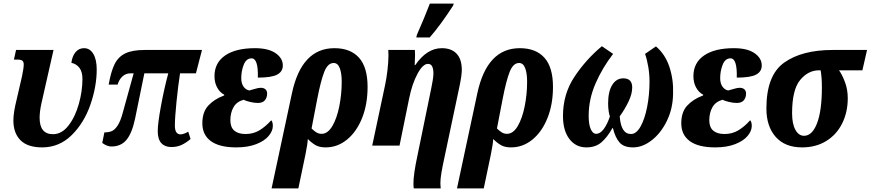

<svg xmlns="http://www.w3.org/2000/svg" viewBox="-20 -816 4879 1076"><path d="M55 -141Q55 -185 73 -257L103 -387Q113 -434 113 -455Q113 -470 105 -476Q97 -482 78 -482H58L70 -536H280L212 -236Q202 -190 202 -156Q202 -64 277 -64Q326 -64 363.5 -112Q401 -160 421.5 -232.5Q442 -305 442 -374Q442 -414 425 -436Q408 -458 380 -464Q385 -502 403.5 -524Q422 -546 451 -546Q484 -546 503 -514Q522 -482 522 -427Q522 -331 486.5 -229Q451 -127 381.5 -58.5Q312 10 216 10Q135 10 95 -30Q55 -70 55 -141Z M864 -81Q864 -124 882 -222Q900 -320 923 -405H789L737 -151Q720 -70 689 -32.5Q658 5 604 5Q580 5 553 -15L565 -74Q589 -74 606 -81Q623 -88 639 -112Q655 -136 668 -184L729 -405H712Q685 -405 666.5 -388Q648 -371 639 -342H589Q602 -416 622.5 -457Q643 -498 682.5 -517Q722 -536 791 -536H1112L1078 -405H989Q978 -334 969 -244.5Q960 -155 960 -112Q960 -63 992 -63Q1009 -63 1035 -78L1048 -37Q1022 -15 997 -3.5Q972 8 940 8Q904 8 884 -14Q864 -36 864 -81Z M1114 -125Q1114 -188 1147 -224Q1180 -260 1236 -281L1237 -285Q1212 -298 1197 -325.5Q1182 -353 1182 -389Q1182 -464 1241.5 -505Q1301 -546 1409 -546Q1484 -546 1524.5 -518Q1565 -490 1565 -449Q1565 -415 1533.5 -398Q1502 -381 1425 -381Q1428 -489 1390 -489Q1360 -489 1346 -453.5Q1332 -418 1332 -378Q1332 -349 1344.5 -331Q1357 -313 1377 -309Q1386 -311 1407 -317.5Q1428 -324 1441 -324Q1458 -324 1467.5 -315.5Q1477 -307 1477 -292Q1477 -268 1464 -253.5Q1451 -239 1425 -239Q1405 -239 1380.5 -245Q1356 -251 1345 -257Q1306 -246 1288.5 -215Q1271 -184 1271 -142Q1271 -103 1293 -84Q1315 -65 1356 -65Q1400 -65 1434.5 -86Q1469 -107 1500 -142Q1509 -133 1509 -110Q1509 -82 1485.5 -54Q1462 -26 1415.5 -8Q1369 10 1304 10Q1210 10 1162 -25Q1114 -60 1114 -125Z M1616 -293Q1670 -546 1854 -546Q1944 -546 1992 -492.5Q2040 -439 2040 -329Q2040 -231 2009 -154Q1978 -77 1924.5 -33.5Q1871 10 1805 10Q1772 10 1750.5 -1.5Q1729 -13 1705 -37Q1704 -10 1692 49L1652 240H1502ZM1895 -358Q1895 -406 1884 -434.5Q1873 -463 1850 -463Q1817 -463 1797.5 -414Q1778 -365 1758 -262L1726 -96Q1741 -81 1754 -73.5Q1767 -66 1782 -66Q1817 -66 1842.5 -109.5Q1868 -153 1881.5 -220.5Q1895 -288 1895 -358Z M2297 212Q2297 161 2319 58L2397 -322Q2401 -340 2405 -365Q2409 -390 2409 -404Q2409 -429 2402 -443.5Q2395 -458 2378 -458Q2350 -458 2320 -403Q2290 -348 2273 -265L2219 0H2066L2138 -339Q2146 -376 2151.5 -423Q2157 -470 2157 -507Q2157 -528 2156 -536H2305Q2306 -527 2306 -506Q2306 -485 2304 -451H2307Q2372 -546 2456 -546Q2510 -546 2539 -515Q2568 -484 2568 -424Q2568 -394 2555 -332L2470 70Q2459 121 2453.5 154Q2448 187 2448 211Q2448 223 2449 229.5Q2450 236 2450 240H2299Q2297 232 2297 212ZM2316 -620Q2360 -720 2389 -796H2523L2519 -784Q2447 -673 2388 -606H2313Z M2655 -293Q2709 -546 2893 -546Q2983 -546 3031 -492.5Q3079 -439 3079 -329Q3079 -231 3048 -154Q3017 -77 2963.5 -33.5Q2910 10 2844 10Q2811 10 2789.5 -1.5Q2768 -13 2744 -37Q2743 -10 2731 49L2691 240H2541ZM2934 -358Q2934 -406 2923 -434.5Q2912 -463 2889 -463Q2856 -463 2836.5 -414Q2817 -365 2797 -262L2765 -96Q2780 -81 2793 -73.5Q2806 -66 2821 -66Q2856 -66 2881.5 -109.5Q2907 -153 2920.5 -220.5Q2934 -288 2934 -358Z M3135 -166Q3135 -289 3199.5 -386Q3264 -483 3353 -557L3416 -514Q3355 -435 3317 -347Q3279 -259 3279 -167Q3279 -117 3291 -91.5Q3303 -66 3320 -66Q3344 -66 3364 -93.5Q3384 -121 3398 -164Q3394 -173 3391 -193.5Q3388 -214 3388 -236Q3388 -303 3411 -340Q3434 -377 3473 -377Q3523 -377 3523 -326Q3523 -290 3502.5 -247Q3482 -204 3453 -164Q3460 -65 3516 -65Q3546 -65 3569.5 -106.5Q3593 -148 3606.5 -216Q3620 -284 3620 -359Q3620 -400 3613 -441.5Q3606 -483 3595 -514L3656 -556Q3708 -512 3731.5 -441Q3755 -370 3752 -291Q3751 -208 3717.5 -139Q3684 -70 3632.5 -30Q3581 10 3528 10Q3476 10 3452 -17.5Q3428 -45 3415 -98H3412Q3383 -46 3350 -18Q3317 10 3266 10Q3207 10 3171 -37Q3135 -84 3135 -166Z M3798 -125Q3798 -188 3831 -224Q3864 -260 3920 -281L3921 -285Q3896 -298 3881 -325.5Q3866 -353 3866 -389Q3866 -464 3925.5 -505Q3985 -546 4093 -546Q4168 -546 4208.5 -518Q4249 -490 4249 -449Q4249 -415 4217.5 -398Q4186 -381 4109 -381Q4112 -489 4074 -489Q4044 -489 4030 -453.5Q4016 -418 4016 -378Q4016 -349 4028.5 -331Q4041 -313 4061 -309Q4070 -311 4091 -317.5Q4112 -324 4125 -324Q4142 -324 4151.5 -315.5Q4161 -307 4161 -292Q4161 -268 4148 -253.5Q4135 -239 4109 -239Q4089 -239 4064.5 -245Q4040 -251 4029 -257Q3990 -246 3972.5 -215Q3955 -184 3955 -142Q3955 -103 3977 -84Q3999 -65 4040 -65Q4084 -65 4118.5 -86Q4153 -107 4184 -142Q4193 -133 4193 -110Q4193 -82 4169.5 -54Q4146 -26 4099.5 -8Q4053 10 3988 10Q3894 10 3846 -25Q3798 -60 3798 -125Z M4275 -208Q4275 -394 4374.5 -465Q4474 -536 4647 -536H4839L4813 -422H4682Q4700 -397 4715.5 -355.5Q4731 -314 4731 -266Q4731 -187 4699.5 -124Q4668 -61 4610 -25.5Q4552 10 4475 10Q4379 10 4327 -49Q4275 -108 4275 -208ZM4586 -327Q4586 -382 4579 -422H4570Q4509 -422 4464 -367.5Q4419 -313 4419 -181Q4419 -122 4437.5 -88.5Q4456 -55 4486 -55Q4532 -55 4559 -125.5Q4586 -196 4586 -327Z"/></svg>

Font: Noto Serif CondExtraBold
Style: Italic
Weight: 800
Width: 3
Italic angle: -12°
Designer: Monotype Design Team
Foundry: Monotype Imaging Inc.
Version: Version 1.001